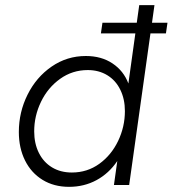

<svg xmlns="http://www.w3.org/2000/svg" viewBox="-20 -717 669 744"><path d="M53 -205.5Q53 -282.5 86.8 -350.2Q120.5 -418 180 -459Q239.5 -500 312.5 -500Q373 -500 416 -471.2Q459 -442.5 477.5 -393.5L504.5 -587.5H371L377 -629H510L519.5 -697H578.5L569 -629H629L623 -587.5H563L480.5 0H421.5L434.5 -93Q402 -45 354 -19Q306 7 247.5 7Q189 7 145 -20Q101 -47 77 -95.2Q53 -143.5 53 -205.5ZM258.5 -48.5Q318 -48.5 364.8 -82.2Q411.5 -116 437.8 -171Q464 -226 464 -286.5Q464 -333 446.2 -369.2Q428.5 -405.5 395.8 -425.5Q363 -445.5 320 -445.5Q260.5 -445.5 213 -411.5Q165.5 -377.5 139 -322.8Q112.5 -268 112.5 -208Q112.5 -161 130.5 -124.8Q148.5 -88.5 181.5 -68.5Q214.5 -48.5 258.5 -48.5Z"/></svg>

Font: HK Grotesk Light
Style: Italic
Weight: 300
Italic angle: -16°
Designer: Alfredo Marco Pradil
Foundry: Hanken Design Co.
Version: Version 3.001